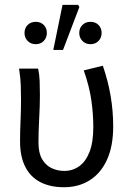

<svg xmlns="http://www.w3.org/2000/svg" viewBox="-20 -774 550 806"><path d="M248.8 12Q191 12 149.4 -9.4Q107.9 -30.8 86 -73.9Q64.2 -116.9 64.2 -180.5Q64.2 -223.9 66.2 -266.7Q68.2 -309.5 68.2 -352.6Q68.2 -382 67.2 -414.9Q66.1 -447.9 60 -486.1H140.1Q145.4 -461.1 146.5 -433Q147.5 -404.9 147.5 -372.7Q147.5 -331.8 144.5 -276.4Q141.5 -220.9 141.5 -175.6Q141.5 -132.2 156.6 -106.1Q171.7 -80.1 196.4 -68.3Q221.1 -56.5 250.1 -56.5Q285.1 -56.5 312.6 -76.2Q340 -95.9 355.9 -136.5Q371.7 -177.2 371.7 -240.3Q371.7 -296 363.3 -354.1Q354.9 -412.2 331.6 -478.5L411.6 -498.1Q433.6 -435 444.4 -371.4Q455.2 -307.8 455.2 -243Q455.2 -160.5 429.2 -103.5Q403.2 -46.5 356.6 -17.3Q309.9 12 248.8 12ZM129.8 -588.5Q109.4 -588.5 96.1 -602.2Q82.9 -615.8 82.9 -635.5Q82.9 -656.1 96.1 -669.2Q109.4 -682.4 129.8 -682.4Q150.8 -682.4 163.8 -669.2Q176.7 -656.1 176.7 -635.5Q176.7 -615.8 163.8 -602.2Q150.8 -588.5 129.8 -588.5ZM359.6 -588.5Q339.3 -588.5 326 -602.2Q312.7 -615.8 312.7 -635.5Q312.7 -656.1 326 -669.2Q339.3 -682.4 359.6 -682.4Q380.6 -682.4 393.6 -669.2Q406.6 -656.1 406.6 -635.5Q406.6 -615.8 393.6 -602.2Q380.6 -588.5 359.6 -588.5ZM203.7 -564.4 242.5 -753.6H308.2L313.1 -744.4L244.6 -564.4Z"/></svg>

Font: Source Sans 3 VF
Style: Regular
Weight: 200
Designer: Paul D. Hunt
Foundry: Adobe
Version: Version 3.046;hotconv 1.0.118;makeotfexe 2.5.65603